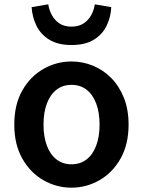

<svg xmlns="http://www.w3.org/2000/svg" viewBox="-20 -853 660 887"><path d="M310 14Q241 14 180.5 -20.5Q120 -55 83 -120.5Q46 -186 46 -277Q46 -370 83 -435Q120 -500 180.5 -534.5Q241 -569 310 -569Q362 -569 409.5 -549.5Q457 -530 494 -492.5Q531 -455 552.5 -401Q574 -347 574 -277Q574 -186 537 -120.5Q500 -55 439.5 -20.5Q379 14 310 14ZM310 -94Q351 -94 380 -116.5Q409 -139 424.5 -180.5Q440 -222 440 -277Q440 -333 424.5 -374.5Q409 -416 380 -438.5Q351 -461 310 -461Q270 -461 241 -438.5Q212 -416 196.5 -374.5Q181 -333 181 -277Q181 -222 196.5 -180.5Q212 -139 241 -116.5Q270 -94 310 -94ZM310 -645Q248 -645 208 -669.5Q168 -694 148.5 -734Q129 -774 126 -820L203 -833Q207 -806 220 -782.5Q233 -759 255 -744.5Q277 -730 310 -730Q343 -730 365.5 -744.5Q388 -759 401 -782.5Q414 -806 418 -833L494 -820Q492 -774 472.5 -734Q453 -694 413.5 -669.5Q374 -645 310 -645Z"/></svg>

Font: Noto Sans HK SemiBold
Style: Regular
Weight: 600
Version: Version 2.004-H2;hotconv 1.0.118;makeotfexe 2.5.65603